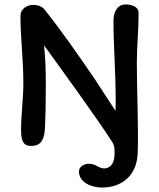

<svg xmlns="http://www.w3.org/2000/svg" viewBox="-20 -654 715 863"><path d="M485 -15C494 -1 495 12 495 34C495 94 465 103 448 103C424 103 409 82 381 82C360 82 335 93 335 117C335 168 394 189 439 189C522 189 596 140 599 32C603 -75 595 -253 595 -373C595 -445 603 -517 603 -595C603 -626 569 -634 544 -634C505 -634 490 -596 490 -562C490 -446 500 -330 500 -201C500 -190 500 -172 499 -156L405 -300C331 -408 253 -521 176 -616C167 -625 150 -632 130 -632C103 -632 72 -616 72 -582C72 -483 85 -387 85 -279C85 -205 73 -130 75 -54C78 -12 91 2 120 2C161 2 175 -22 180 -58C185 -93 186 -233 186 -274C186 -335 184 -396 178 -450C273 -319 409 -132 485 -15Z"/></svg>

Font: Itim
Style: Regular
Weight: 400
Designer: CadsonDemak Team
Foundry: Pablo Impallari
Version: Version 1.002;PS 001.002;hotconv 1.0.88;makeotf.lib2.5.64775